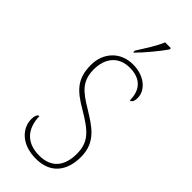

<svg xmlns="http://www.w3.org/2000/svg" viewBox="-295 -981 1040 1040"><g transform="rotate(45 225.0 -460.5)"><path d="M200 -784V-771H203C243 -811 305 -886 328 -921V-931H284C266 -886 229 -830 200 -784ZM235 10C346 10 401 -62 401 -170C401 -285 323 -329 239 -381C157 -430 114 -467 114 -555C114 -637 158 -699 246 -699C326 -699 371 -656 371 -574C384 -574 392 -587 392 -614C392 -671 334 -724 246 -724C147 -724 86 -651 86 -561C86 -454 133 -410 226 -356C331 -294 373 -255 373 -166C373 -73 329 -15 235 -15C137 -15 87 -74 85 -167C71 -167 65 -146 65 -125C65 -61 118 10 235 10Z"/></g></svg>

Font: Noto Serif Sinhala SemiCondensed Thin
Style: Regular
Weight: 100
Width: 4
Designer: Jelle Bosma - Monotype Design Team
Foundry: Monotype Imaging Inc.
Version: Version 2.007